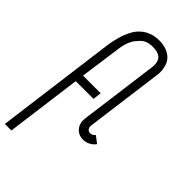

<svg xmlns="http://www.w3.org/2000/svg" viewBox="-310 -771 1101 1101"><g transform="rotate(45 240.0 -220.5)"><path d="M134 -634Q184 -703 272 -703Q324 -703 358 -679.5Q392 -656 400 -615Q406 -594 404 -564L340 -79Q339 -65 346.5 -55.5Q354 -46 367 -46Q385 -46 398 -62L440 -30Q426 -11 406 -1Q386 9 365 9Q326 9 304 -18.5Q282 -46 287 -83L351 -567Q352 -572 352 -582Q352 -618 332 -634.5Q312 -651 273 -651Q241 -651 220.5 -641Q200 -631 184 -610Q150 -576 140 -502L105 -251H248L242 -199H98L37 262H-16L79 -462Q93 -570 134 -634Z"/></g></svg>

Font: Bellota
Style: Italic
Weight: 400
Italic angle: -7.5°
Designer: Kemie Guaida
Foundry: Kemie Guaida
Version: Version 4.001